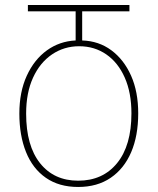

<svg xmlns="http://www.w3.org/2000/svg" viewBox="-20 -734 627 764"><path d="M291 10Q215 10 162.5 -26.5Q110 -63 83.5 -129Q57 -195 57 -282Q57 -368 86.5 -432.5Q116 -497 166.5 -533.5Q217 -570 281 -573V-689H91V-714H495V-689H307V-573Q373 -571 423 -534Q473 -497 501.5 -433Q530 -369 530 -283Q530 -194 502 -128.5Q474 -63 420.5 -26.5Q367 10 291 10ZM291 -15Q389 -15 446 -85Q503 -155 503 -283Q503 -365 476.5 -425Q450 -485 403 -517.5Q356 -550 295 -550Q235 -550 187 -517.5Q139 -485 111.5 -425Q84 -365 84 -282Q84 -154 139.5 -84.5Q195 -15 291 -15Z"/></svg>

Font: Noto Sans Georgian Condensed Thin
Style: Regular
Weight: 100
Width: 3
Designer: Monotype Design Team, Akaki Razmadze
Foundry: Google LLC
Version: Version 2.005; ttfautohint (v1.8.4.7-5d5b)